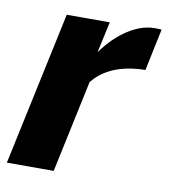

<svg xmlns="http://www.w3.org/2000/svg" viewBox="-76 -589 567 646"><g transform="rotate(10 207.5 -266.0)"><path d="M102 -525H249L226 -419Q264 -472 310.5 -502Q357 -532 402 -532Q421 -532 425 -531L395 -388Q273 -386 217 -315L150 0H-10Z"/></g></svg>

Font: Raleway-v4020 ExtraBold
Style: Italic
Weight: 800
Italic angle: -12°
Designer: Matt McInerney, Pablo Impallari, Rodrigo Fuenzalida
Foundry: Matt McInerney, Pablo Impallari, Rodrigo Fuenzalida
Version: Version 4.020;PS 004.020;hotconv 1.0.88;makeotf.lib2.5.64775